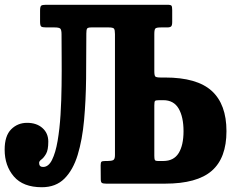

<svg xmlns="http://www.w3.org/2000/svg" viewBox="-22 -770 982 805"><path d="M-2.5 -142.5Q-2.5 -200.5 24.8 -227.8Q52 -255 91.5 -255Q131.5 -255 156 -233.2Q180.5 -211.5 180.5 -176Q180.5 -141 171 -124.8Q161.5 -108.5 151.8 -101.5Q142 -94.5 142 -87Q142 -70 158.5 -70Q181.5 -70 196.2 -99.8Q211 -129.5 219.5 -179Q228 -228.5 231.8 -289Q235.5 -349.5 236.2 -412Q237 -474.5 236.5 -530.5Q236 -586.5 236 -626Q236 -644.5 231 -649.8Q226 -655 207 -655H172Q155.5 -655 150.8 -658.8Q146 -662.5 146 -679.5V-725.5Q146 -742 150.5 -746Q155 -750 171 -750H679.5Q694 -750 697 -746Q700 -742 700 -727.5V-678Q700 -663.5 695.5 -659.2Q691 -655 678.5 -655H652.5Q634 -655 629.5 -650.5Q625 -646 625 -627.5V-472Q625 -453.5 629.2 -449.2Q633.5 -445 652 -445H670Q804 -445 865.8 -388.8Q927.5 -332.5 927.5 -220Q927.5 -107.5 865.8 -53.8Q804 0 670 0H423.5Q410.5 0 405.5 -3Q400.5 -6 400.5 -18.5L400 -77Q400 -89 403.5 -92Q407 -95 420 -95H429Q444.5 -95 452.2 -98.5Q460 -102 460 -119.5V-627Q460 -644.5 456 -649.8Q452 -655 434 -655H360.5Q346 -655 343 -649.8Q340 -644.5 340 -630Q340 -534.5 339 -441.5Q338 -348.5 330.5 -266.2Q323 -184 303.8 -120.8Q284.5 -57.5 248.2 -21.2Q212 15 153.5 15Q75 15 36.2 -30Q-2.5 -75 -2.5 -142.5ZM641 -95H662.5Q706.5 -95 727 -128Q747.5 -161 747.5 -220Q747.5 -279.5 727 -314.8Q706.5 -350 662.5 -350H645.5Q630.5 -350 627.8 -346.5Q625 -343 625 -328V-117Q625 -104.5 627 -99.8Q629 -95 641 -95Z"/></svg>

Font: Besley* Condensed
Style: Bold
Weight: 700
Width: 3
Designer: Owen Earl
Foundry: indestructible type*
Version: Version 3.000; ttfautohint (v1.8.3)